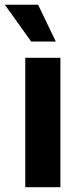

<svg xmlns="http://www.w3.org/2000/svg" viewBox="-46 -775 329 795"><path d="M58.6 0V-535.6H204.1V0ZM83 -603 -25.9 -755.4H111.8L185.1 -603Z"/></svg>

Font: Inter 20pt
Style: Bold
Weight: 700
Version: Version 4.001;git-66647c0bb